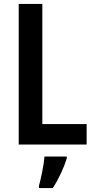

<svg xmlns="http://www.w3.org/2000/svg" viewBox="-20 -734 480 975"><path d="M75 0H420V-104H195V-714H75ZM319 71V61H206C203 102 188 173 178 209V221H248C277 177 304 119 319 71Z"/></svg>

Font: Noto Sans Arabic Cond SemBd
Style: Regular
Weight: 600
Width: 3
Designer: Monotype Design Team, Nadine Chahine, Nizar Qandah and Khaled Hosny
Foundry: Monotype Imaging Inc.
Version: Version 2.012